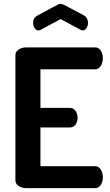

<svg xmlns="http://www.w3.org/2000/svg" viewBox="-20 -977 570 997"><path d="M60 -41V-690Q60 -709 77 -720Q94 -731 117 -731H473Q493 -731 503.5 -714Q514 -697 514 -675Q514 -651 503 -634Q492 -617 473 -617H190V-417H342Q361 -417 372 -401.5Q383 -386 383 -365Q383 -346 372.5 -330.5Q362 -315 342 -315H190V-114H473Q492 -114 503 -97Q514 -80 514 -56Q514 -34 503.5 -17Q493 0 473 0H117Q94 0 77 -11Q60 -22 60 -41ZM152 -859Q152 -885 174 -896L278 -952Q286 -957 295 -957Q302 -957 312 -952L416 -897Q437 -884 437 -858Q437 -843 429 -831Q421 -819 409 -819Q404 -819 399 -822L295 -878L191 -822Q185 -819 180 -819Q168 -819 160 -831Q152 -843 152 -859Z"/></svg>

Font: Terminal Dosis
Style: Bold
Weight: 700
Designer: EdgarTolentino, PabloImpallari, IginoMarini
Foundry: EdgarTolentino, PabloImpallari, IginoMarini
Version: Version 1.006